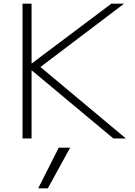

<svg xmlns="http://www.w3.org/2000/svg" viewBox="-20 -750 731 1040"><path d="M239 270H187L298 50H360ZM102 0V-730H151V-407H153L583 -730H652L199 -387L662 0H594L153 -368H151V0Z"/></svg>

Font: M PLUS 2 Light
Style: Regular
Weight: 300
Designer: Coji Morishita
Foundry: UNDERFOREST DESIGN
Version: Version 1.001